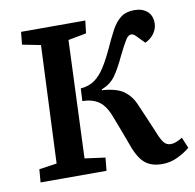

<svg xmlns="http://www.w3.org/2000/svg" viewBox="-80 -790 902 886"><g transform="rotate(-10 371.0 -347.0)"><path d="M300 -395Q338 -398 364.5 -416.5Q391 -435 413 -469Q435 -503 459 -555Q479 -599 497.5 -634Q516 -669 541 -688.5Q566 -708 605 -708Q643 -708 665.5 -688.5Q688 -669 688 -633Q688 -608 672.5 -585.5Q657 -563 630 -551L592 -590Q582 -600 572 -600Q559 -600 547 -582Q535 -564 509 -511Q484 -457 460.5 -423.5Q437 -390 395 -374V-370Q464 -365 496.5 -341Q529 -317 545 -280Q564 -237 578.5 -202.5Q593 -168 605 -140Q620 -101 632.5 -85.5Q645 -70 664 -70Q679 -70 693 -76Q707 -82 720 -90L741 -39Q717 -19 683 -2.5Q649 14 610 14Q557 14 526.5 -14Q496 -42 473 -111Q465 -133 453 -165Q441 -197 425 -238Q405 -293 374 -314.5Q343 -336 297 -336ZM154 -624 68 -641 74 -700H375L368 -641L283 -625L261 -74L357 -61L351 0H42L47 -61L130 -73Z"/></g></svg>

Font: Literata 12pt SemiBold
Style: Italic
Weight: 600
Italic angle: -2°
Designer: Latin by Veronika Burian and Jose Scaglione. Greek by Irene Vlachou. Cyrillic by Vera Evstafieva
Foundry: TypeTogether
Version: Version 3.002